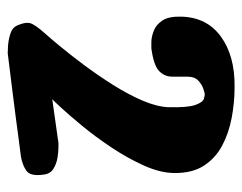

<svg xmlns="http://www.w3.org/2000/svg" viewBox="-85 -541 626 496"><g transform="rotate(90 228.0 -293.0)"><path d="M105 -371Q102 -371 89 -371Q76 -371 60 -377Q44 -383 33 -399.5Q22 -416 23 -449Q25 -515 75 -551Q125 -587 205 -586Q245 -586 284.5 -578.5Q324 -571 356 -554Q388 -537 407.5 -507.5Q427 -478 427 -432Q427 -395 408 -352.5Q389 -310 361 -268Q333 -226 304.5 -191.5Q276 -157 256.5 -136Q237 -115 236 -115Q237 -115 254 -117.5Q271 -120 293 -123Q315 -126 332 -128.5Q349 -131 349 -131Q349 -131 360.5 -131Q372 -131 387.5 -128.5Q403 -126 416 -118Q429 -110 431 -93Q436 -59 421.5 -48.5Q407 -38 384 -34Q375 -33 345.5 -29Q316 -25 277.5 -20Q239 -15 202.5 -10.5Q166 -6 142 -3Q118 0 118 0Q118 0 102.5 -0.5Q87 -1 69.5 -6Q52 -11 46 -24Q37 -44 39.5 -56.5Q42 -69 67 -97Q77 -108 99 -134.5Q121 -161 147.5 -196.5Q174 -232 199 -271.5Q224 -311 240 -348.5Q256 -386 257 -416Q258 -466 251 -485Q244 -504 235.5 -506.5Q227 -509 224 -509Q221 -509 210 -505.5Q199 -502 188.5 -492.5Q178 -483 178 -463Q178 -444 178 -424.5Q178 -405 163.5 -391Q149 -377 105 -371Z"/></g></svg>

Font: Nerko One
Style: Regular
Weight: 400
Designer: Nermin Kahrimanovic
Foundry: Nermin Kahrimanovic
Version: Version 1.101